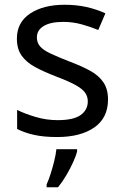

<svg xmlns="http://www.w3.org/2000/svg" viewBox="-20 -566 519 807"><path d="M434 -148Q434 -70 376 -30Q318 10 220 10Q164 10 123.5 1Q83 -8 52 -24V-104Q84 -88 129.5 -74.5Q175 -61 222 -61Q289 -61 319 -82.5Q349 -104 349 -140Q349 -160 338 -176Q327 -192 298.5 -208Q270 -224 217 -244Q165 -264 128 -284Q91 -304 71 -332Q51 -360 51 -404Q51 -472 106.5 -509Q162 -546 252 -546Q301 -546 343.5 -536.5Q386 -527 423 -510L393 -440Q359 -454 322 -464Q285 -474 246 -474Q192 -474 163.5 -456.5Q135 -439 135 -409Q135 -387 148 -371.5Q161 -356 191.5 -341.5Q222 -327 273 -307Q324 -288 360 -268Q396 -248 415 -219.5Q434 -191 434 -148ZM304 70Q300 88 287.5 115.5Q275 143 258.5 171Q242 199 224 221H176V209Q184 192 192.5 165.5Q201 139 208 110.5Q215 82 217 61H304Z"/></svg>

Font: Noto Sans Bassa Vah
Style: Regular
Weight: 400
Designer: Monotype Design Team
Foundry: Monotype Imaging Inc.
Version: Version 2.002